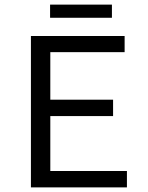

<svg xmlns="http://www.w3.org/2000/svg" viewBox="-20 -812 640 832"><path d="M114 0V-656H520V-586H198V-380H470V-309H198V-71H530V0ZM197 -735V-792H465V-735Z"/></svg>

Font: Source Code Pro
Style: Regular
Weight: 400
Monospace: yes
Designer: Paul D. Hunt, Teo Tuominen
Foundry: Adobe Systems Incorporated
Version: Version 1.018;hotconv 1.0.116;makeotfexe 2.5.65601